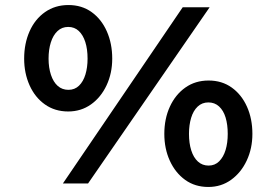

<svg xmlns="http://www.w3.org/2000/svg" viewBox="-20 -729 1109 763"><path d="M230 0 706 -700H813L330 0ZM251 -286Q198 -286 158.5 -314Q119 -342 97.5 -390Q76 -438 76 -496Q76 -556 97.5 -604.5Q119 -653 159 -681Q199 -709 252 -709Q305 -709 344 -681Q383 -653 404.5 -604.5Q426 -556 426 -496Q426 -438 403.5 -390Q381 -342 341.5 -314Q302 -286 251 -286ZM252 -372Q277 -372 294 -388.5Q311 -405 319.5 -433Q328 -461 328 -496Q328 -534 319 -562Q310 -590 293 -606Q276 -622 251 -622Q226 -622 208.5 -605.5Q191 -589 182 -560.5Q173 -532 173 -496Q173 -460 182.5 -431.5Q192 -403 209.5 -387.5Q227 -372 252 -372ZM808 14Q755 14 716 -14Q677 -42 655 -90Q633 -138 633 -197Q633 -257 655 -305Q677 -353 716.5 -381Q756 -409 809 -409Q862 -409 901 -381Q940 -353 961.5 -305Q983 -257 983 -197Q983 -139 960.5 -91Q938 -43 898.5 -14.5Q859 14 808 14ZM809 -71Q834 -71 851 -88Q868 -105 876.5 -133Q885 -161 885 -197Q885 -234 876.5 -262Q868 -290 850.5 -306Q833 -322 808 -322Q783 -322 765.5 -305.5Q748 -289 739.5 -260.5Q731 -232 731 -197Q731 -160 740 -131.5Q749 -103 766.5 -87Q784 -71 809 -71Z"/></svg>

Font: Lexend Peta
Style: Regular
Weight: 400
Designer: Bonnie Shaver-Troup, Thomas Jockin
Foundry: Lexend
Version: Version 1.007